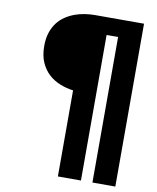

<svg xmlns="http://www.w3.org/2000/svg" viewBox="-100 -827 901 1103"><g transform="rotate(10 350.0 -275.0)"><path d="M516 -649H449V200H314.5V-302Q276 -307 238.8 -321.5Q201.5 -336 172.2 -362.2Q143 -388.5 125 -428.5Q107 -468.5 107 -525Q107 -568.5 118 -602.2Q129 -636 148 -661Q167 -686 192.5 -703Q218 -720 246.5 -730.5Q275 -741 305.2 -745.5Q335.5 -750 364.5 -750H649.5V200H516Z"/></g></svg>

Font: B612
Style: Bold
Weight: 700
Designer: Nicolas Chauveau, Thomas Paillot, Jonathan Favre-Lamarine, Jean-Luc Vinot
Foundry: AIRBUS
Version: Version 1.008